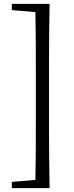

<svg xmlns="http://www.w3.org/2000/svg" viewBox="-20 -798 384 991"><path d="M236 -778Q234 -694 233.5 -607Q233 -520 233 -433V-172Q233 -86 233.5 0.5Q234 87 236 173H162Q164 89 164.5 2Q165 -85 165 -172V-433Q165 -519 164.5 -605.5Q164 -692 162 -778ZM200 -778V-734H180L41 -746V-778ZM200 129V173H41V141L180 129Z"/></svg>

Font: Noto Serif KR ExtraLight
Style: Regular
Weight: 400
Version: Version 2.002-H1;hotconv 1.1.0;makeotfexe 2.6.0